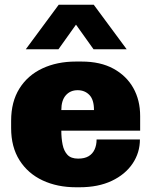

<svg xmlns="http://www.w3.org/2000/svg" viewBox="-20 -781 641 811"><path d="M301 10Q222 10 160 -19Q98 -48 62.5 -104Q27 -160 27 -240V-271Q27 -351 62 -407Q97 -463 159 -492Q221 -521 300 -521H325Q404 -521 459 -491Q514 -461 543 -409.5Q572 -358 572 -291V-229H239Q239 -197 244.5 -170Q250 -143 265 -127Q280 -111 310 -111Q337 -111 354 -121Q371 -131 379.5 -149.5Q388 -168 388 -192H571Q571 -136 540 -90Q509 -44 452 -17Q395 10 316 10ZM239 -316H377Q377 -360 357.5 -380Q338 -400 308 -400Q277 -400 258 -378.5Q239 -357 239 -316ZM89 -573 228 -761H376L515 -573H375L261 -733H341L227 -573Z"/></svg>

Font: Chivo Medium Black
Style: Regular
Weight: 900
Version: Version 2.002